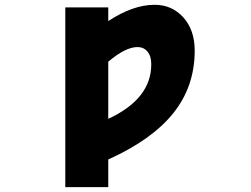

<svg xmlns="http://www.w3.org/2000/svg" viewBox="-20 -555 1040 794"><path d="M427.7 -63.5Q606.4 -146.5 605.5 -290Q605.5 -323.2 589.8 -341.8Q574.2 -360.4 548.8 -360.4Q499 -360.4 427.7 -299.8ZM427.7 218.8H250V-524.4H427.7V-467.8Q530.3 -535.2 619.1 -535.2Q691.4 -535.2 738.3 -482.9Q785.2 -430.7 785.2 -345.7Q785.2 -198.2 697.3 -87.9Q609.4 22.5 427.7 104.5Z"/></svg>

Font: Gen Shin Gothic Monospace Heavy
Style: Bold
Weight: 800
Designer: [Source Han Sans]
Ryoko NISHIZUKA  (kana & ideographs); Paul D. Hunt (Latin, Greek & Cyrillic); Wenlong ZHANG  (bopomofo
Version: Version 1.002.20150607